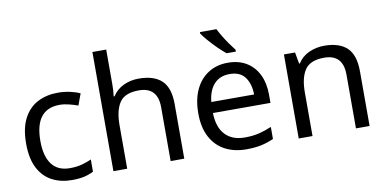

<svg xmlns="http://www.w3.org/2000/svg" viewBox="-73 -981 2426 1206"><g transform="rotate(-10 1140.0 -378.0)"><path d="M300 10Q229 10 173.5 -19Q118 -48 86.5 -109Q55 -170 55 -265Q55 -364 88 -426Q121 -488 177.5 -517Q234 -546 306 -546Q347 -546 385 -537.5Q423 -529 447 -517L420 -444Q396 -453 364 -461Q332 -469 304 -469Q146 -469 146 -266Q146 -169 184.5 -117.5Q223 -66 299 -66Q343 -66 376.5 -75Q410 -84 438 -97V-19Q411 -5 378.5 2.5Q346 10 300 10Z M653 -760V-537Q653 -497 648 -462H654Q680 -503 724.5 -524Q769 -545 821 -545Q919 -545 968 -498.5Q1017 -452 1017 -349V0H930V-343Q930 -472 810 -472Q720 -472 686.5 -421.5Q653 -371 653 -277V0H565V-760Z M1390 -546Q1459 -546 1508.5 -516Q1558 -486 1584.5 -431.5Q1611 -377 1611 -304V-251H1244Q1246 -160 1290.5 -112.5Q1335 -65 1415 -65Q1466 -65 1505.5 -74.5Q1545 -84 1587 -102V-25Q1546 -7 1506 1.5Q1466 10 1411 10Q1335 10 1276.5 -21Q1218 -52 1185.5 -113.5Q1153 -175 1153 -264Q1153 -352 1182.5 -415Q1212 -478 1265.5 -512Q1319 -546 1390 -546ZM1389 -474Q1326 -474 1289.5 -433.5Q1253 -393 1246 -321H1519Q1518 -389 1487 -431.5Q1456 -474 1389 -474ZM1357 -766Q1368 -744 1384.5 -716.5Q1401 -689 1419.5 -663Q1438 -637 1453 -618V-606H1394Q1371 -624 1342 -652.5Q1313 -681 1288.5 -709.5Q1264 -738 1252 -756V-766Z M2005 -546Q2101 -546 2150 -499.5Q2199 -453 2199 -349V0H2112V-343Q2112 -472 1992 -472Q1903 -472 1869 -422Q1835 -372 1835 -278V0H1747V-536H1818L1831 -463H1836Q1862 -505 1908 -525.5Q1954 -546 2005 -546Z"/></g></svg>

Font: Noto IKEA Latin
Style: Regular
Weight: 400
Designer: Monotype Design Team
Foundry: Monotype Imaging Inc.
Version: Version 1.0